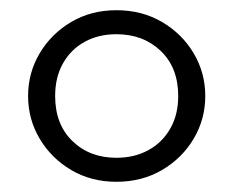

<svg xmlns="http://www.w3.org/2000/svg" viewBox="-20 -707 457 376"><path d="M208 -351Q158.5 -351 119.5 -374Q80.5 -397 57.8 -435.2Q35 -473.5 35 -519Q35 -564.5 57.8 -602.8Q80.5 -641 119.5 -664Q158.5 -687 208 -687Q258 -687 297.2 -664Q336.5 -641 359.2 -602.8Q382 -564.5 382 -519Q382 -473.5 359.2 -435.2Q336.5 -397 297.2 -374Q258 -351 208 -351ZM208 -398Q243 -398 270.2 -412.8Q297.5 -427.5 313.2 -454.8Q329 -482 329 -519Q329 -574.5 294.8 -607.2Q260.5 -640 208 -640Q173 -640 146 -625.2Q119 -610.5 103.5 -583.2Q88 -556 88 -519Q88 -463.5 121.8 -430.8Q155.5 -398 208 -398Z"/></svg>

Font: Geologica Cursive Thin
Style: Regular
Weight: 250
Designer: Sindre Bremnes, Frode Helland
Foundry: Monokrom Skriftforlag AS
Version: Version 1.010;gftools[0.9.28]